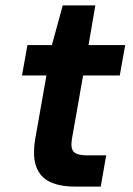

<svg xmlns="http://www.w3.org/2000/svg" viewBox="-20 -687 488 707"><path d="M255 0Q201 0 164.5 -17Q128 -34 113.5 -73Q99 -112 110 -177L151 -409H61L81 -521H171L211 -667H331L306 -521H441L421 -409H286L245 -176Q239 -141 251.5 -128Q264 -115 300 -115H371L351 0Z"/></svg>

Font: DM Sans 10pt
Style: Bold Italic
Weight: 700
Italic angle: -10°
Version: Version 4.004;gftools[0.9.30]